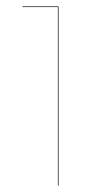

<svg xmlns="http://www.w3.org/2000/svg" viewBox="-20 -577 317 597"><path d="M160 -555H50V-557H162V0H160Z"/></svg>

Font: FiraGO Two
Style: Regular
Weight: 100
Designer: bBox Type
Foundry: bBox Type GmbH
Version: Version 1.001